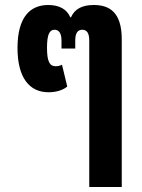

<svg xmlns="http://www.w3.org/2000/svg" viewBox="-20 -549 566 768"><path d="M337 199H467V-392C467 -502 416 -529 355 -529C310 -529 279 -514 264 -480H261C247 -514 214 -529 173 -529C100 -529 50 -480 50 -357C50 -239 97 -180 174 -180C208 -180 234 -190 249 -203L228 -290C220 -286 211 -284 203 -284C179 -284 168 -302 168 -358C168 -411 178 -430 198 -430C215 -430 226 -417 226 -387V-355H281V-387C281 -417 291 -430 309 -430C327 -430 337 -417 337 -387Z"/></svg>

Font: Noto Sans Thai UI ExtCond
Style: Bold
Weight: 700
Width: 2
Designer: Monotype Design Team
Foundry: Monotype Imaging Inc.
Version: Version 2.000